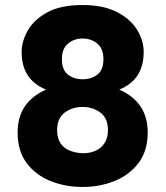

<svg xmlns="http://www.w3.org/2000/svg" viewBox="-20 -735 658 763"><path d="M308 8Q240 8 181 -15.5Q122 -39 86 -87Q50 -135 50 -209Q50 -329 163 -379Q66 -418 66 -528Q66 -571 90.5 -614Q115 -657 168 -686Q221 -715 308 -715Q389 -715 443 -688Q497 -661 524 -618Q551 -575 551 -528Q551 -418 454 -379Q567 -329 567 -209Q567 -136 531 -88Q495 -40 436 -16Q377 8 308 8ZM308 -420Q343 -420 367 -438.5Q391 -457 391 -500Q391 -542 366.5 -562Q342 -582 308 -582Q275 -582 250.5 -562Q226 -542 226 -500Q226 -457 250 -438.5Q274 -420 308 -420ZM308 -126Q355 -126 382 -150.5Q409 -175 409 -218Q409 -265 379 -287.5Q349 -310 308 -310Q267 -310 237 -287.5Q207 -265 207 -218Q207 -132 308 -126Z"/></svg>

Font: Ulagadi Sans
Style: Bold
Weight: 700
Designer: Ninad Kale (Devanagari), Jonny Pinhorn (Latin)
Foundry: Indian Type Foundry
Version: Version 3.01;March 29, 2020;FontCreator 12.0.0.2522 64-bit; 